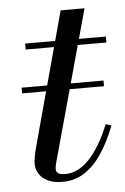

<svg xmlns="http://www.w3.org/2000/svg" viewBox="-46 -595 418 640"><g transform="rotate(-5 163.0 -275.0)"><path d="M29 -295.5V-314.5H303V-295.5ZM138.5 10Q107.5 10 88 0.2Q68.5 -9.5 59.2 -25.2Q50 -41 50 -58Q50 -66 52.5 -80.5Q55 -95 59 -110L181 -560H261L123 -59Q121.5 -54 120 -47.2Q118.5 -40.5 118.5 -33.5Q118.5 -15 149.5 -15Q170.5 -15 190.8 -25Q211 -35 229.5 -54.5Q248 -74 265.2 -102.8Q282.5 -131.5 297.5 -169L316.5 -163Q295 -108 268.8 -69.2Q242.5 -30.5 210.2 -10.2Q178 10 138.5 10ZM53.5 -440V-460H323.5V-440Z"/></g></svg>

Font: Bodoni Moda
Style: Italic
Weight: 400
Italic angle: -13°
Designer: Owen Earl
Foundry: indestructible type
Version: Version 2.005